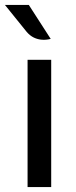

<svg xmlns="http://www.w3.org/2000/svg" viewBox="-32 -760 308 780"><path d="M80 0V-517H176V0ZM174 -602Q157 -597.5 139.5 -598.5Q122 -599.5 105.8 -607.2Q89.5 -615 76 -631L-12 -740H85Z"/></svg>

Font: Expletus Sans
Style: Regular
Weight: 400
Designer: Jasper de Waard
Foundry: Designtown
Version: Version 7.500